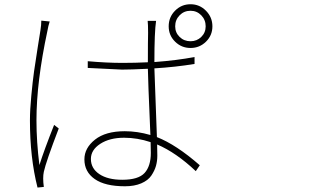

<svg xmlns="http://www.w3.org/2000/svg" viewBox="-20 -842 1540 892"><path d="M171.9 -746.1 210.9 -742.2Q204.1 -721.7 200.2 -698.2Q149.4 -461.9 149.4 -283.2Q149.4 -183.6 163.1 -75.2Q184.6 -143.6 231.4 -261.7L252.9 -245.1Q193.4 -89.8 183.6 -43.9Q177.7 -16.6 183.6 26.4L154.3 29.3Q119.1 -109.4 119.1 -282.2Q119.1 -331.1 125.5 -397.9Q131.8 -464.8 138.2 -510.3Q144.5 -555.7 155.3 -622.6Q166 -689.5 168 -702.1Q171.9 -726.6 171.9 -746.1ZM680.7 -131.8Q680.7 -162.1 679.7 -181.6Q618.2 -202.1 556.6 -202.1Q489.3 -202.1 445.8 -173.8Q402.3 -145.5 402.3 -103.5Q402.3 -59.6 441.4 -33.2Q480.5 -6.8 547.9 -6.8Q623 -6.8 651.9 -38.6Q680.7 -70.3 680.7 -131.8ZM883.8 -577.1V-544.9Q794.9 -530.3 697.3 -524.4Q697.3 -506.8 709 -205.1Q798.8 -169.9 908.2 -74.2L889.6 -46.9Q798.8 -132.8 710 -170.9Q710.9 -152.3 710.9 -119.1Q710.9 -93.8 704.6 -71.3Q698.2 -48.8 683.1 -26.4Q668 -3.9 636.2 9.8Q604.5 23.4 560.5 23.4Q467.8 23.4 419.9 -10.3Q372.1 -43.9 372.1 -101.6Q372.1 -154.3 421.4 -193.4Q470.7 -232.4 559.6 -232.4Q618.2 -232.4 678.7 -214.8Q667 -487.3 667 -522.5Q586.9 -518.6 546.9 -518.6Q539.1 -518.6 387.7 -526.4V-557.6Q475.6 -549.8 549.8 -549.8Q608.4 -549.8 667 -552.7Q667 -654.3 668 -689.5Q668 -730.5 666 -745.1H705.1Q697.3 -693.4 697.3 -553.7Q801.8 -561.5 883.8 -577.1ZM865.2 -650.4Q894.5 -650.4 915 -670.4Q935.5 -690.4 935.5 -719.7Q935.5 -750 915 -771Q894.5 -792 865.2 -792Q835 -792 814.5 -771Q793.9 -750 793.9 -719.7Q793.9 -690.4 814.5 -670.4Q835 -650.4 865.2 -650.4ZM763.7 -719.7Q763.7 -762.7 793.5 -792.5Q823.2 -822.3 865.2 -822.3Q907.2 -822.3 937 -792Q966.8 -761.7 966.8 -719.7Q966.8 -677.7 937 -648.4Q907.2 -619.1 865.2 -619.1Q823.2 -619.1 793.5 -648.4Q763.7 -677.7 763.7 -719.7Z"/></svg>

Font: Bpmf Zihi Sans ExtraLight
Style: ExtraLight
Weight: 250
Foundry: But Ko
Version: Version 1.320